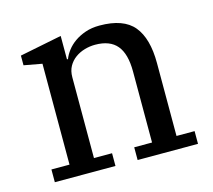

<svg xmlns="http://www.w3.org/2000/svg" viewBox="-82 -629 808 728"><g transform="rotate(-15 322.0 -265.0)"><path d="M48 -50H119V-446L48 -459V-497L213 -530V-438H217Q223 -454 235.5 -470.5Q248 -487 266.5 -500Q285 -513 309.5 -521.5Q334 -530 365 -530Q459 -530 499 -481.5Q539 -433 539 -336V-50H610V0H373V-50H443V-329Q443 -398 415.5 -431Q388 -464 330 -464Q309 -464 288.5 -458Q268 -452 251.5 -440Q235 -428 225 -410Q215 -392 215 -367V-50H286V0H48Z"/></g></svg>

Font: IBM Plex Serif Text
Style: Regular
Weight: 450
Designer: Mike Abbink, Paul van der Laan, Pieter van Rosmalen
Foundry: Bold Monday
Version: Version 3.001